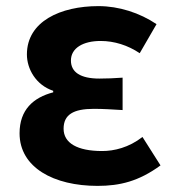

<svg xmlns="http://www.w3.org/2000/svg" viewBox="-20 -594 568 628"><path d="M299 14C372 14 434 -1 505 -53L446 -146C401 -111 353 -100 314 -100C233 -100 188 -126 188 -173C188 -219 220 -238 287 -238C317 -238 348 -236 381 -234V-340C355 -338 328 -337 305 -337C243 -337 212 -358 212 -396C212 -437 252 -460 309 -460C354 -460 398 -446 437 -420L492 -515C437 -552 369 -574 302 -574C178 -574 68 -524 68 -416C68 -369 97 -316 154 -297V-292C89 -275 44 -235 44 -158C44 -46 156 14 299 14Z"/></svg>

Font: Noto Sans Mono CJK TC
Style: Bold
Weight: 700
Designer: Ryoko NISHIZUKA 西塚涼子 (kana, bopomofo & ideographs); Paul D. Hunt (Latin, Greek & Cyrillic); Sandoll Communications 산돌커뮤니
Foundry: Adobe
Version: Version 2.004;hotconv 1.0.118;makeotfexe 2.5.65603